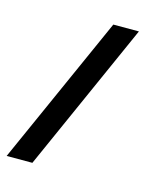

<svg xmlns="http://www.w3.org/2000/svg" viewBox="-149 -385 584 690"><g transform="rotate(15 142.5 -40.5)"><path d="M283.2 -317.9H188L-60.1 237.3H35.6Z"/></g></svg>

Font: Estedad Medium
Style: Regular
Weight: 500
Designer: Amin Abedi
Version: Version 7.3